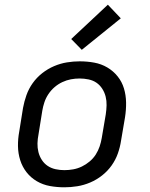

<svg xmlns="http://www.w3.org/2000/svg" viewBox="-20 -789 640 817"><path d="M254 8Q222 8 192 2.5Q162 -3 136.5 -18Q111 -33 93 -56Q75 -79 66 -107.5Q57 -136 56.5 -167Q56 -198 62 -230L78 -330Q83 -357 92.5 -384Q102 -411 119 -435Q136 -459 159.5 -477.5Q183 -496 210 -507.5Q237 -519 264.5 -523.5Q292 -528 319 -528Q351 -528 381 -522.5Q411 -517 436.5 -502Q462 -487 480.5 -464Q499 -441 507.5 -412.5Q516 -384 516.5 -353Q517 -322 512 -290L495 -190Q491 -163 481.5 -136Q472 -109 455 -85Q438 -61 414.5 -42.5Q391 -24 364 -12.5Q337 -1 309 3.5Q281 8 254 8ZM254 -65Q273 -65 292 -68.5Q311 -72 328.5 -80.5Q346 -89 361.5 -102Q377 -115 387.5 -131.5Q398 -148 404 -166Q410 -184 413 -202L430 -302Q433 -322 433.5 -341Q434 -360 429.5 -378Q425 -396 415 -411.5Q405 -427 390.5 -437Q376 -447 357 -451Q338 -455 319 -455Q300 -455 281.5 -451.5Q263 -448 245 -439.5Q227 -431 212 -418Q197 -405 186 -388.5Q175 -372 169 -354Q163 -336 160 -318L144 -218Q140 -198 139.5 -179Q139 -160 143.5 -142Q148 -124 158 -108.5Q168 -93 183 -83Q198 -73 216.5 -69Q235 -65 254 -65ZM328 -577 283 -623 439 -769 494 -711Z"/></svg>

Font: Iosevka Aile
Style: Italic
Weight: 400
Italic angle: -9°
Designer: Belleve Invis
Foundry: Belleve Invis
Version: Version 28.0.1; ttfautohint (v1.8.4)